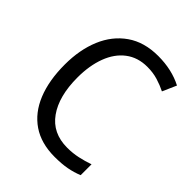

<svg xmlns="http://www.w3.org/2000/svg" viewBox="-205 -937 974 974"><g transform="rotate(45 282.0 -450.0)"><path d="M362 -739Q294 -739 246 -702.5Q198 -666 173.5 -600.5Q149 -535 149 -450Q149 -316 204 -238.5Q259 -161 364 -161Q404 -161 440.5 -169Q477 -177 511 -189V-111Q477 -97 439.5 -90Q402 -83 352 -83Q255 -83 189.5 -127.5Q124 -172 90.5 -254.5Q57 -337 57 -451Q57 -557 91.5 -639.5Q126 -722 194 -769.5Q262 -817 362 -817Q460 -817 535 -778L502 -703Q472 -718 437.5 -728.5Q403 -739 362 -739Z"/></g></svg>

Font: Noto Sans Telugu UI SemiCondensed
Style: Regular
Weight: 400
Width: 4
Designer: Jelle Bosma - Monotype Design Team
Foundry: Monotype Imaging Inc.
Version: Version 2.005; ttfautohint (v1.8.4.7-5d5b)